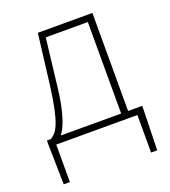

<svg xmlns="http://www.w3.org/2000/svg" viewBox="-132 -624 805 909"><g transform="rotate(-20 270.5 -169.0)"><path d="M165 -272Q159 -215 151 -174.5Q143 -134 134 -106Q125 -78 116 -60.5Q107 -43 99 -33H403V-494H191ZM509 -33V-13L504 189H473V0H64V189H33L29 -13V-33H48Q60 -39 71.5 -51.5Q83 -64 93.5 -90Q104 -116 113.5 -160Q123 -204 132 -274L163 -527H438V-33Z"/></g></svg>

Font: SpoqaHanSans
Style: Thin
Weight: 250
Designer: [Spoqa Han Sans] Dong-huui Kim \uAE40 \uB3D9 \uD718   [Noto Sans] Ryoko NISHIZUKA \u897F \u585A \u6DBC \u5B50  (kana & i
Foundry: Spoqa (http://bi.spoqa.com)
Version: Version 1.004;PS 1.004;hotconv 1.0.82;makeotf.lib2.5.63406